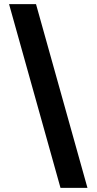

<svg xmlns="http://www.w3.org/2000/svg" viewBox="-20 -799 469 933"><path d="M405 114H274L24 -779H155Z"/></svg>

Font: DM Sans 11pt
Style: Bold
Weight: 700
Version: Version 4.004;gftools[0.9.30]